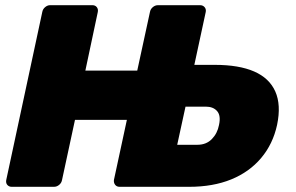

<svg xmlns="http://www.w3.org/2000/svg" viewBox="-20 -720 1142 740"><path d="M25 0Q15 0 8.5 -7Q2 -14 4 -26L143 -674Q145 -685 154 -692.5Q163 -700 173 -700H336Q347 -700 353 -692.5Q359 -685 357 -674L309 -448H509L558 -674Q560 -685 569 -692.5Q578 -700 589 -700H751Q762 -700 768.5 -692.5Q775 -685 773 -674L729 -470H808Q901 -470 959.5 -444.5Q1018 -419 1041 -367.5Q1064 -316 1048 -239Q1032 -165 986.5 -111Q941 -57 871 -28.5Q801 0 709 0H441Q430 0 424 -7.5Q418 -15 419 -26L469 -258H269L219 -26Q217 -15 208 -7.5Q199 0 188 0ZM663 -162H741Q775 -162 796.5 -184Q818 -206 824 -238Q832 -274 817 -291.5Q802 -309 773 -309H695Z"/></svg>

Font: Rubik Light ExtraBold
Style: Italic
Weight: 800
Italic angle: -12°
Version: Version 2.104